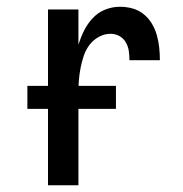

<svg xmlns="http://www.w3.org/2000/svg" viewBox="-20 -548 540 568"><path d="M122 0V-520H212V-416Q219 -438 229 -458Q239 -478 254.5 -494.5Q270 -511 291 -519.5Q312 -528 335 -528Q354 -528 372 -523Q390 -518 404.5 -506.5Q419 -495 429 -478.5Q439 -462 444 -444Q449 -426 451 -407.5Q453 -389 453 -370H363Q363 -384 361 -397.5Q359 -411 352 -423Q345 -435 333 -441.5Q321 -448 307 -448Q289 -448 272.5 -439Q256 -430 245 -415.5Q234 -401 228 -383.5Q222 -366 218.5 -348Q215 -330 213.5 -312Q212 -294 212 -276V0ZM61 -226V-294H323V-226Z"/></svg>

Font: Iosevka Term Medium
Style: Regular
Weight: 500
Monospace: yes
Designer: Belleve Invis
Foundry: Belleve Invis
Version: Version 26.3.1